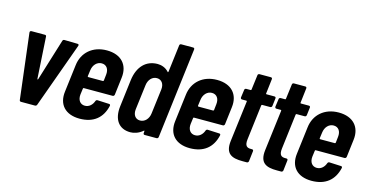

<svg xmlns="http://www.w3.org/2000/svg" viewBox="-73 -1039 2666 1385"><g transform="rotate(15 1260.0 -346.0)"><path d="M130 0H233C240 0 245 -3 248 -10L424 -497C427 -506 422 -510 415 -510L317 -512C310 -512 305 -509 303 -501L207 -190C205 -186 201 -186 201 -190L182 -501C182 -509 177 -512 171 -512H72C64 -512 58 -508 59 -499L118 -10C119 -3 123 0 130 0Z M770 -225 786 -357C798 -453 741 -519 633 -519C526 -519 453 -453 442 -357L417 -154C404 -55 462 8 568 8C672 8 735 -45 756 -137C758 -145 754 -150 747 -150L660 -154C653 -154 649 -151 646 -144C636 -115 613 -92 581 -92C546 -92 525 -121 530 -163L536 -208C536 -211 538 -213 541 -213H757C763 -213 769 -218 770 -225ZM621 -419C657 -419 677 -390 672 -348L667 -303C666 -300 664 -298 661 -298H552C549 -298 547 -300 547 -303L553 -348C558 -390 586 -419 621 -419Z M1126 -688 1101 -485C1100 -481 1097 -479 1095 -483C1071 -510 1038 -519 1012 -519C925 -519 867 -459 854 -357L829 -154C817 -57 859 8 947 8C972 8 1008 -1 1039 -28C1042 -31 1045 -29 1044 -25L1043 -12C1042 -5 1046 0 1053 0H1142C1149 0 1154 -5 1155 -12L1238 -688C1239 -695 1235 -700 1228 -700H1139C1132 -700 1126 -695 1126 -688ZM993 -92C958 -92 938 -121 943 -163L966 -348C971 -390 998 -419 1033 -419C1068 -419 1089 -390 1084 -348L1061 -163C1056 -121 1028 -92 993 -92Z M1593 -225 1609 -357C1621 -453 1564 -519 1456 -519C1349 -519 1276 -453 1265 -357L1240 -154C1227 -55 1285 8 1391 8C1495 8 1558 -45 1579 -137C1581 -145 1577 -150 1570 -150L1483 -154C1476 -154 1472 -151 1469 -144C1459 -115 1436 -92 1404 -92C1369 -92 1348 -121 1353 -163L1359 -208C1359 -211 1361 -213 1364 -213H1580C1586 -213 1592 -218 1593 -225ZM1444 -419C1480 -419 1500 -390 1495 -348L1490 -303C1489 -300 1487 -298 1484 -298H1375C1372 -298 1370 -300 1370 -303L1376 -348C1381 -390 1409 -419 1444 -419Z M1889 -441 1896 -499C1897 -506 1893 -511 1886 -511H1826C1823 -511 1821 -513 1822 -516L1835 -626C1836 -633 1832 -638 1825 -638H1740C1733 -638 1727 -633 1727 -626L1713 -516C1713 -513 1711 -511 1708 -511H1675C1668 -511 1662 -506 1662 -499L1654 -441C1654 -434 1658 -429 1665 -429H1698C1701 -429 1702 -427 1702 -424L1664 -119C1652 -20 1704 0 1783 0H1816C1822 0 1828 -5 1829 -12L1838 -89C1839 -96 1835 -101 1828 -101H1821C1789 -100 1772 -113 1778 -162L1810 -424C1811 -427 1813 -429 1816 -429H1876C1883 -429 1888 -434 1889 -441Z M2146 -441 2153 -499C2154 -506 2150 -511 2143 -511H2083C2080 -511 2078 -513 2079 -516L2092 -626C2093 -633 2089 -638 2082 -638H1997C1990 -638 1984 -633 1984 -626L1970 -516C1970 -513 1968 -511 1965 -511H1932C1925 -511 1919 -506 1919 -499L1911 -441C1911 -434 1915 -429 1922 -429H1955C1958 -429 1959 -427 1959 -424L1921 -119C1909 -20 1961 0 2040 0H2073C2079 0 2085 -5 2086 -12L2095 -89C2096 -96 2092 -101 2085 -101H2078C2046 -100 2029 -113 2035 -162L2067 -424C2068 -427 2070 -429 2073 -429H2133C2140 -429 2145 -434 2146 -441Z M2502 -225 2518 -357C2530 -453 2473 -519 2365 -519C2258 -519 2185 -453 2174 -357L2149 -154C2136 -55 2194 8 2300 8C2404 8 2467 -45 2488 -137C2490 -145 2486 -150 2479 -150L2392 -154C2385 -154 2381 -151 2378 -144C2368 -115 2345 -92 2313 -92C2278 -92 2257 -121 2262 -163L2268 -208C2268 -211 2270 -213 2273 -213H2489C2495 -213 2501 -218 2502 -225ZM2353 -419C2389 -419 2409 -390 2404 -348L2399 -303C2398 -300 2396 -298 2393 -298H2284C2281 -298 2279 -300 2279 -303L2285 -348C2290 -390 2318 -419 2353 -419Z"/></g></svg>

Font: Barlow Condensed SemiBold
Style: Italic
Weight: 600
Width: 3
Italic angle: -7°
Designer: Jeremy Tribby
Foundry: Tribby Type
Version: Version 1.422;hotconv 1.0.109;makeotfexe 2.5.65596